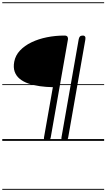

<svg xmlns="http://www.w3.org/2000/svg" viewBox="-25 -1246 941 1698"><path d="M390.5 0Q373.5 0 367.5 -8Q361.5 -16 364 -30L442.5 -475Q382.5 -476 327.2 -483.8Q272 -491.5 226.5 -507.2Q181 -523 149.5 -548.8Q118 -574.5 104.8 -612Q91.5 -649.5 101 -700.5Q111.5 -756.5 152 -799.5Q192.5 -842.5 254 -872Q315.5 -901.5 390.2 -916.5Q465 -931.5 545 -931.5Q565.5 -931.5 571.8 -921Q578 -910.5 576 -898L423.5 -30Q421.5 -19.5 415.8 -9.8Q410 0 390.5 0ZM544.5 0Q527.5 0 521.8 -8Q516 -16 518.5 -30L671 -898.5Q674 -914.5 681.8 -923Q689.5 -931.5 707.5 -931.5Q722 -931.5 727.5 -922.2Q733 -913 729.5 -894.5L578 -30Q576 -19.5 570.2 -9.8Q564.5 0 544.5 0ZM390.5 0Q373.5 0 367.5 -8Q361.5 -16 364 -30L442.5 -475Q382.5 -476 327.2 -483.8Q272 -491.5 226.5 -507.2Q181 -523 149.5 -548.8Q118 -574.5 104.8 -612Q91.5 -649.5 101 -700.5Q111.5 -756.5 152 -799.5Q192.5 -842.5 254 -872Q315.5 -901.5 390.2 -916.5Q465 -931.5 545 -931.5Q565.5 -931.5 571.8 -921Q578 -910.5 576 -898L423.5 -30Q421.5 -19.5 415.8 -9.8Q410 0 390.5 0ZM544.5 0Q527.5 0 521.8 -8Q516 -16 518.5 -30L671 -898.5Q674 -914.5 681.8 -923Q689.5 -931.5 707.5 -931.5Q722 -931.5 727.5 -922.2Q733 -913 729.5 -894.5L578 -30Q576 -19.5 570.2 -9.8Q564.5 0 544.5 0ZM-5 424.5H896V432.5H-5ZM-5 -16H896V0H-5ZM-5 -501.5H896V-493.5H-5ZM-5 -1226H896V-1218H-5Z"/></svg>

Font: Edu AU VIC WA NT Guides
Style: Regular
Weight: 400
Designer: Tina and Corey Anderson, Eben Sorkin, Mirko Velimirovic
Foundry: Google for Education
Version: Version 1.001